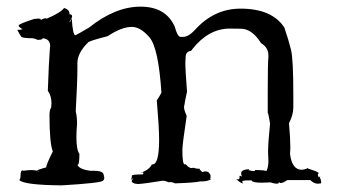

<svg xmlns="http://www.w3.org/2000/svg" viewBox="-20 -551 1016 578"><path d="M166 7Q284 0 290 -7Q294 -11 294 -16Q293 -23 290 -31L292 -25Q291 -37 261 -37Q251 -37 249 -36L255 -39L252 -37Q219 -41 213 -55H214Q219 -55 219 -88Q210 -100 210 -138Q210 -156 212 -179Q212 -200 208 -216Q213 -306 213 -343V-361Q213 -391 244 -422Q244 -427 304 -442Q346 -470 377 -470Q403 -470 430 -438.5Q457 -407 466 -272Q458 -257 452 -249Q459 -167 459 -131Q459 -56 439 -56H437Q430 -40 402 -30L409 -32Q412 -32 412 -30L410 -26Q377 -26 377 -22V-20Q377 -16 374 -9L380 -15Q377 -5 376 -5L377 -13L376 -8Q376 2 396 3Q414 2 470 -7Q477 -7 489 -2Q490 -3 493 -3Q498 -3 507 1Q568 -1 583 -5H590Q605 -5 616 -12H614Q614 -11 619 -9Q613 -11 613 -14L615 -19L612 -15Q614 -18 614 -21Q614 -25 610 -30Q606 -35 599 -35Q594 -35 589 -33Q581 -40 581 -42Q581 -43 582 -43H578Q571 -43 562 -46L557 -45Q548 -45 539 -57Q538 -56 536 -56Q529 -56 529 -100Q529 -116 542 -202Q534 -220 534 -228Q534 -232 535 -234Q536 -243 543 -275Q538 -338 538 -363Q538 -371 539 -382Q540 -393 550 -397H551Q556 -397 559 -403Q608 -465 672 -465Q673 -465 706 -464.5Q739 -464 766 -421Q788 -408 788 -384V-380Q786 -360 786 -275V-211Q788 -211 793 -179Q787 -121 787 -93L788 -66Q788 -47 782 -36Q774 -39 757 -39H748Q748 -36 743 -36Q738 -36 728 -39L730 -42Q706 -40 706 -30Q706 -26 708 -19Q704 -22 702 -22Q701 -22 701 -19V-16Q701 -11 696 -11L691 -12Q705 1 711 1H712Q709 -2 709 -4Q709 -8 727 -8H738Q738 -1 769 -1L794 -2Q806 2 813 2Q820 2 820 -3V-4Q821 0 825 0Q832 0 845 -9H914Q925 2 937 2L946 1L947 -2Q947 -8 942 -20L945 -21L940 -17Q937 -21 937 -25Q937 -27 939 -29V-30Q939 -34 902 -45H909Q909 -44 899 -42Q894 -40 888 -40Q859 -40 853 -88Q854 -96 854 -109Q854 -135 850 -180Q863 -205 863 -228V-268Q863 -373 856 -401.5Q849 -430 836 -468Q799 -525 704 -525Q624 -525 566 -460Q547 -440 531 -440H523Q514 -441 506 -471Q479 -531 403 -531Q327 -531 248 -468Q209 -445 207 -445Q199 -445 196 -496Q191 -484 190 -484L189 -485Q197 -497 197 -502Q197 -508 189 -508V-511Q189 -522 173 -527Q163 -513 121 -495L117 -496Q111 -496 101 -490L103 -493Q103 -495 95 -495L83 -494Q36 -479 36 -474Q36 -470 48 -463Q41 -461 32 -461Q41 -444 44 -440.5Q47 -437 68 -436H74Q84 -436 93 -431Q108 -431 108 -435V-436Q131 -434 131 -412L130 -402Q127 -365 124 -278Q135 -262 135 -240L134 -227Q129 -221 129 -204Q129 -120 139 -95Q119 -55 119 -47Q116 -47 90 -38Q96 -37 98 -34Q90 -39 74 -39Q64 -39 51 -37L48 -38Q42 -38 42 -25Q42 -12 38 -9Q52 6 166 7Z"/></svg>

Font: Xiaobo Songti 小帛宋体
Style: Regular
Weight: 400
Version: Version 1.501;March 17, 2024;FontCreator 14.0.0.2814 64-bit